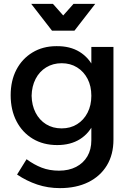

<svg xmlns="http://www.w3.org/2000/svg" viewBox="-20 -773 680 990"><path d="M565 -53Q565 24 531 80Q497 136 435 166.5Q373 197 289 197Q227 197 172 178.5Q117 160 68 127L117 48Q155 76 195 91.5Q235 107 284 107Q335 107 372.5 87.5Q410 68 430.5 33Q451 -2 451 -50V-531H565ZM271 -535Q341 -536 390.5 -505.5Q440 -475 466 -418Q492 -361 491 -281Q492 -201 466.5 -143.5Q441 -86 392.5 -55.5Q344 -25 275 -25Q203 -25 149 -57.5Q95 -90 65 -148Q35 -206 35 -282Q35 -357 64.5 -413.5Q94 -470 147.5 -502.5Q201 -535 271 -535ZM298 -447Q253 -447 218 -425.5Q183 -404 163.5 -366Q144 -328 143 -279Q144 -230 163.5 -192Q183 -154 217.5 -132.5Q252 -111 298 -111Q343 -111 377.5 -132.5Q412 -154 431.5 -192Q451 -230 451 -279Q451 -329 431.5 -366.5Q412 -404 377.5 -425.5Q343 -447 298 -447ZM364 -615H248L141 -753H253L340 -655H272L359 -753H471Z"/></svg>

Font: Alexandria
Style: Regular
Weight: 400
Designer: Mohamed Gaber
Foundry: Kief Type Foundry
Version: Version 5.100